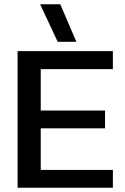

<svg xmlns="http://www.w3.org/2000/svg" viewBox="-20 -885 590 905"><path d="M169 -865H264L340 -688H252ZM63 -644H512V-559H172V-364H475V-280H172V-84H512V0H63Z"/></svg>

Font: Kanit
Style: Regular
Weight: 400
Designer: Katatrad Team
Foundry: Cadson Demak
Version: Version 1.001